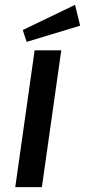

<svg xmlns="http://www.w3.org/2000/svg" viewBox="-20 -773 351 793"><path d="M43 0 123 -565H233L153 0ZM90 -600 74 -649 290 -753 311 -667Z"/></svg>

Font: Neutral Grotesk
Style: Italic
Weight: 400
Italic angle: -8°
Designer: Nawras Khrais
Foundry: Nawras Khrais
Version: Version 1.000